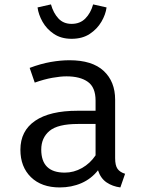

<svg xmlns="http://www.w3.org/2000/svg" viewBox="-20 -818 655 850"><path d="M489.7 -117.9Q489.7 -85.1 500.5 -70.3Q511.3 -55.4 533.8 -48.7L512.8 11.8Q477.9 7.2 451.8 -10.5Q425.6 -28.2 413.8 -64.1Q384.6 -26.7 340.8 -7.4Q296.9 11.8 244.6 11.8Q163.6 11.8 116.9 -33.8Q70.3 -79.5 70.3 -154.9Q70.3 -238.5 135.4 -283.1Q200.5 -327.7 323.6 -327.7H403.1V-372.8Q403.1 -431.3 369 -455.6Q334.9 -480 274.4 -480Q247.7 -480 211.8 -473.6Q175.9 -467.2 133.8 -452.3L111.3 -517.4Q160.5 -535.9 204.4 -543.6Q248.2 -551.3 287.7 -551.3Q388.2 -551.3 439 -504.1Q489.7 -456.9 489.7 -376.9ZM266.7 -53.8Q306.7 -53.8 342.8 -74.1Q379 -94.4 403.1 -130.3V-269.2H325.1Q235.9 -269.2 199.2 -238.5Q162.6 -207.7 162.6 -155.9Q162.6 -53.8 266.7 -53.8ZM296.9 -646.2Q250.8 -646.2 218.5 -667.9Q186.2 -689.7 168.2 -721.8Q150.3 -753.8 146.2 -785.1L205.6 -798.5Q216.4 -760 238.7 -736.2Q261 -712.3 296.9 -712.3Q334.4 -712.3 357.9 -736.2Q381.5 -760 392.3 -798.5L451.8 -785.1Q447.7 -753.8 429 -721.8Q410.3 -689.7 377.4 -667.9Q344.6 -646.2 296.9 -646.2Z"/></svg>

Font: FiraCode Nerd Font
Style: Regular
Weight: 400
Designer: Carrois Corporate, Edenspiekermann AG, Nikita Prokopov
Foundry: Carrois Corporate, Edenspiekermann AG, Nikita Prokopov
Version: Version 6.002;Nerd Fonts 2.1.0